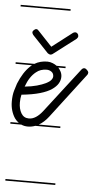

<svg xmlns="http://www.w3.org/2000/svg" viewBox="-57 -576 436 850"><g transform="rotate(5 161.0 -151.5)"><path d="M222 -14H111Q95 -8 78 -8Q62 -8 49 -14H0V-21H37Q27 -28 19 -39Q9 -54 3.5 -72.5Q-2 -91 -2 -112Q-2 -141 4 -161Q10 -181 14 -193Q35 -245 65 -273Q69 -277 73 -280H0V-287H83Q108 -302 140 -302Q152 -302 164 -297Q174 -293 182 -287H222V-280H190Q196 -273 201 -264Q207 -253 207 -240Q207 -225 198.5 -210.5Q190 -196 171 -183Q152 -170 119.5 -160.5Q87 -151 38 -146Q34 -130 34 -111Q34 -83 45.5 -63.5Q57 -44 80 -44Q111 -44 141 -83L292 -279Q298 -287 305 -287Q311 -287 317.5 -280.5Q324 -274 324 -269Q324 -262 320 -258L169 -60Q149 -34 126 -21H222ZM242 -439Q248 -442 252 -442Q257 -442 261.5 -437.5Q266 -433 266 -426Q266 -420 260 -414L159 -337Q154 -334 150 -334Q145 -334 138 -339L67 -414Q62 -421 62 -426Q62 -430 67.5 -435.5Q73 -441 79 -441Q84 -441 89 -435L151 -369ZM93 -250Q65 -228 49 -183Q80 -186 103 -192.5Q126 -199 141.5 -206.5Q157 -214 164 -222.5Q171 -231 171 -239Q171 -252 161.5 -259Q152 -266 140 -266Q112 -266 93 -250ZM222 -535H0V-542H222ZM222 239H0V232H222Z"/></g></svg>

Font: Gruenewald VA 1. Klasse
Style: Regular
Weight: 400
Designer: Peter Wiegel
Foundry: Peter Wiegel, nach dem Schriftentwurf von Dr. H. Gr¸newald
Version: Version 0.007